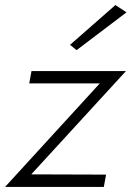

<svg xmlns="http://www.w3.org/2000/svg" viewBox="-32 -742 522 762"><path d="M470 -693 426 -722 246 -564 272 -543ZM364 -411 -12 0H380L389 -49L92 -50L468 -460H93L84 -411Z"/></svg>

Font: Jost Light
Style: Italic
Weight: 300
Italic angle: -5°
Version: Version 3.710